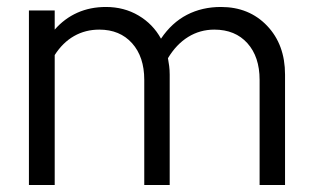

<svg xmlns="http://www.w3.org/2000/svg" viewBox="-20 -531 899 551"><path d="M63 0V-501H137V-446Q165 -478 202 -494.5Q239 -511 284 -511Q336 -511 377.5 -486.5Q419 -462 442 -420Q473 -466 516.5 -488.5Q560 -511 614 -511Q695 -511 746.5 -457Q798 -403 798 -317V0H725V-302Q725 -368 690 -407Q655 -446 595 -446Q554 -446 520 -425Q486 -404 462 -364Q464 -353 465.5 -341.5Q467 -330 467 -317V0H394V-302Q394 -368 359 -407Q324 -446 265 -446Q225 -446 192.5 -427.5Q160 -409 137 -373V0Z"/></svg>

Font: Red Hat Display
Style: Regular
Weight: 400
Designer: Pentagram / MCKL
Foundry: Pentagram / MCKL
Version: Version 1.003; Red Hat Display